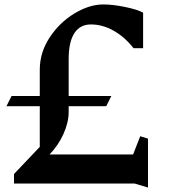

<svg xmlns="http://www.w3.org/2000/svg" viewBox="-20 -826 761 864"><path d="M646 18 586 0H43V-43L159 -165V-348H9L32 -394H159V-512Q159 -590 203.5 -657.5Q248 -725 315 -765.5Q382 -806 445 -806Q488 -806 543.5 -794.5Q599 -783 624 -769V-609H581Q542 -659 492 -687.5Q442 -716 389 -716Q340 -716 314.5 -676.5Q289 -637 289 -560V-394H481L458 -348H289V-322Q289 -275 265.5 -223Q242 -171 203 -131H579L611 -213L646 -202Z"/></svg>

Font: InknutAntiqua
Style: Medium
Weight: 500
Designer: Claus Eggers Srensen
Foundry: Claus Eggers Srensen
Version: Version 1.000; ttfautohint (v1.2) -l 7 -r 28 -G 50 -x 13 -D 